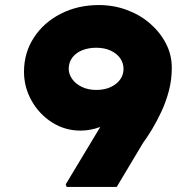

<svg xmlns="http://www.w3.org/2000/svg" viewBox="-20 -740 762 760"><path d="M244 0 240 -10 506 -452 549 -415Q541 -375 516 -340.5Q491 -306 455 -279.5Q419 -253 378.5 -238Q338 -223 299 -223Q237 -223 186 -255.5Q135 -288 105 -341.5Q75 -395 75 -456Q75 -531 114 -591Q153 -651 220.5 -685.5Q288 -720 371 -720Q430 -720 482.5 -700.5Q535 -681 574.5 -646.5Q614 -612 637 -567.5Q660 -523 660 -472Q660 -424 648.5 -380.5Q637 -337 619 -298.5Q601 -260 582 -228.5Q563 -197 546 -174L442 0ZM361 -384Q395 -384 419.5 -396Q444 -408 456.5 -426.5Q469 -445 469 -467Q469 -490 456 -509Q443 -528 418.5 -539.5Q394 -551 361 -551Q331 -551 306.5 -541.5Q282 -532 267 -513Q252 -494 252 -467Q252 -447 265.5 -427.5Q279 -408 304 -396Q329 -384 361 -384Z"/></svg>

Font: Lexend Giga Black
Style: Regular
Weight: 900
Designer: Bonnie Shaver-Troup, Thomas Jockin
Foundry: Lexend
Version: Version 1.007